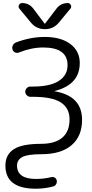

<svg xmlns="http://www.w3.org/2000/svg" viewBox="-20 -999 590 1228"><path d="M242.2 -79.1Q332 -79.1 378.4 -118.7Q424.8 -158.2 424.8 -235.4Q424.8 -307.6 369.1 -343.8Q313.5 -379.9 189.5 -379.9H173.8Q161.1 -379.9 151.4 -389.6Q141.6 -399.4 141.6 -412.6Q141.6 -425.8 151.4 -435.5Q161.1 -445.3 173.8 -445.3H189.5Q299.8 -445.3 356 -481.4Q412.1 -517.6 412.1 -582Q412.1 -695.3 256.8 -695.3Q180.7 -695.3 100.6 -663.1Q88.9 -658.2 76.7 -663.6Q64.5 -668.9 60.5 -681.6Q55.7 -694.3 61.5 -707.5Q67.4 -720.7 80.1 -726.6Q172.9 -762.7 266.6 -762.7Q370.1 -762.7 430.2 -717.3Q490.2 -671.9 490.2 -595.7Q490.2 -458 330.1 -417Q329.1 -417 329.1 -416Q329.1 -415 330.1 -415Q504.9 -385.7 504.9 -232.4Q504.9 -127 437 -69.8Q369.1 -12.7 245.1 -12.7Q154.3 -12.7 121.6 5.9Q88.9 24.4 88.9 59.6Q88.9 145.5 210 145.5Q260.7 145.5 308.6 133.8Q320.3 130.9 330.6 137.2Q340.8 143.6 342.8 155.3Q345.7 168 338.9 179.2Q332 190.4 320.3 193.4Q266.6 208 209 208Q14.6 208 14.6 60.5Q14.6 -9.8 67.9 -44.4Q121.1 -79.1 242.2 -79.1ZM268.6 -848.6 340.8 -943.4Q368.2 -979.5 414.1 -979.5Q426.8 -979.5 432.6 -966.8Q435.5 -961.9 435.5 -957Q435.5 -950.2 430.7 -944.3L357.4 -855.5Q322.3 -812.5 267.1 -812.5Q211.9 -812.5 176.8 -855.5L103.5 -944.3Q98.6 -950.2 98.6 -958Q98.6 -961.9 101.6 -966.8Q107.4 -979.5 121.1 -979.5Q166 -979.5 193.4 -943.4L264.6 -848.6Q265.6 -847.7 266.6 -847.7Q267.6 -847.7 268.6 -848.6Z"/></svg>

Font: Gen Jyuu Gothic Normal
Style: Regular
Weight: 300
Designer: [Source Han Sans]
Ryoko NISHIZUKA  (kana & ideographs); Paul D. Hunt (Latin, Greek & Cyrillic); Wenlong ZHANG  (bopomofo
Version: Version 1.002.20150607